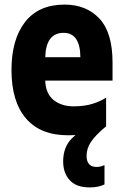

<svg xmlns="http://www.w3.org/2000/svg" viewBox="-20 -579 540 836"><path d="M370 237Q409 237 435 224V140Q417 148 401 148Q357 148 357 99Q357 68 376 39Q395 10 442 -29L379 -45Q334 -16 294.5 22Q255 60 255 124Q255 174 283.5 205.5Q312 237 370 237ZM276 10Q337 10 377.5 -2Q418 -14 442 -28V-154Q420 -139 384.5 -127.5Q349 -116 300 -116Q248 -116 213.5 -143.5Q179 -171 177 -228H470V-307Q470 -437 413 -498Q356 -559 261 -559Q148 -559 89 -483Q30 -407 30 -274Q30 -137 93 -63.5Q156 10 276 10ZM177 -330Q180 -436 257 -436Q329 -436 330 -330Z"/></svg>

Font: Noto Sans Mono Condensed Extra
Style: Regular
Weight: 800
Width: 3
Designer: Monotype Design Team
Foundry: Monotype Imaging Inc.
Version: Version 1.900